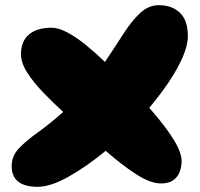

<svg xmlns="http://www.w3.org/2000/svg" viewBox="-20 -721 770 741"><path d="M126 0Q25 0 25 -80Q25 -119 53 -148.5Q81 -178 126 -210Q171 -242 224 -289Q181 -328 144 -367Q107 -406 84 -442.5Q61 -479 61 -513Q61 -561 91.5 -587.5Q122 -614 179 -614Q207 -614 242.5 -594.5Q278 -575 315 -544.5Q352 -514 385 -482Q424 -540 456 -590Q488 -640 520.5 -670.5Q553 -701 593 -701Q644 -701 674.5 -671.5Q705 -642 705 -582Q705 -547 685.5 -501.5Q666 -456 632.5 -406Q599 -356 556 -305Q616 -237 648.5 -185Q681 -133 681 -99Q681 -79 674 -59Q667 -39 649.5 -26Q632 -13 601 -13Q560 -13 504 -49.5Q448 -86 388 -139Q314 -78 244.5 -39Q175 0 126 0Z"/></svg>

Font: Cherry Bomb One
Style: Regular
Weight: 400
Designer: satsuyako
Foundry: satsuyako
Version: Version 4.100; ttfautohint (v1.8.3)